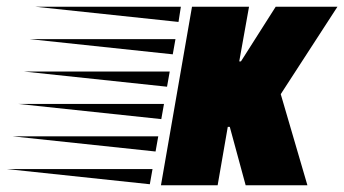

<svg xmlns="http://www.w3.org/2000/svg" viewBox="-273 -549 1020 569"><path d="M204 0 296 -529H465L436 -367H441L544 -529H727L559 -270L638 0H455L408 -173H402L372 0ZM256 -484 -168 -529H263ZM239 -388 -185 -433H247ZM222 -292 -202 -337H230ZM205 -196 -219 -241H213ZM188 -100 -236 -145H196ZM171 -3 -253 -48H179Z"/></svg>

Font: Faster One
Style: Regular
Weight: 400
Designer: Eduardo Rodriguez Tunni
Foundry: Eduardo Rodriguez Tunni
Version: Version 1.003; ttfautohint (v1.8.4.7-5d5b);gftools[0.9.23]